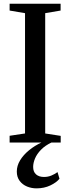

<svg xmlns="http://www.w3.org/2000/svg" viewBox="-20 -763 376 1028"><path d="M114 -48.5V-692.5L31.5 -706.5V-743H304.5V-706.5L222 -692.5V-48.5L305 -35.5V0H31.5V-36ZM175.5 245.5Q149 245.5 125 235.8Q101 226 85.5 205.8Q70 185.5 70 155.5Q70 124.5 87.5 95.5Q105 66.5 135.5 41.5Q166 16.5 204 -1L226.5 -5L257.5 -1Q221.5 16 199.5 38.8Q177.5 61.5 167.5 85.5Q157.5 109.5 157.5 131Q157.5 157 173.2 170.8Q189 184.5 215.5 184.5Q236.5 184.5 254.8 177Q273 169.5 288 158.5L298.5 194Q282.5 214 249.5 229.8Q216.5 245.5 175.5 245.5Z"/></svg>

Font: Merriweather 72pt
Style: Regular
Weight: 400
Version: Version 2.100